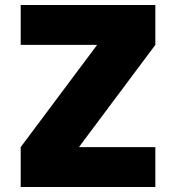

<svg xmlns="http://www.w3.org/2000/svg" viewBox="-20 -750 706 770"><path d="M298 -162V-160H603V0H63V-160L368 -568V-570H63V-730H603V-570Z"/></svg>

Font: Mplus 1p Black
Style: Regular
Weight: 900
Version: Version 1.061